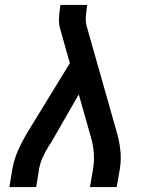

<svg xmlns="http://www.w3.org/2000/svg" viewBox="-20 -755 640 775"><path d="M18 0 30 -74Q37 -113 54.5 -151.5Q72 -190 94 -226L262 -500L227 -624Q227 -626 226 -628.5Q225 -631 224 -633Q224 -633 224 -633Q224 -633 224 -633V-634Q217 -656 218 -680Q219 -704 223 -728L224 -735H332L331 -728Q328 -708 326.5 -687.5Q325 -667 330 -649L450 -226Q461 -190 465.5 -151.5Q470 -113 464 -74L451 0H343L356 -74Q361 -106 358.5 -138.5Q356 -171 347 -201L298 -374L186 -179Q183 -175 181 -171.5Q179 -168 176 -165V-164Q163 -143 152.5 -120Q142 -97 138 -74L126 0Z"/></svg>

Font: Iosevka Curly SmBdExObl
Style: Regular
Weight: 600
Width: 7
Italic angle: -9°
Monospace: yes
Designer: Belleve Invis
Foundry: Belleve Invis
Version: Version 11.1.0; ttfautohint (v1.8.3)